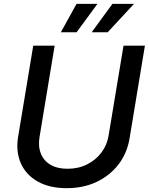

<svg xmlns="http://www.w3.org/2000/svg" viewBox="-20 -964 771 995"><path d="M325.7 11.2Q236.8 11.2 175.8 -23.2Q114.7 -57.6 88.1 -117.7Q61.5 -177.7 73.7 -253.9L152.3 -727.5H263.2L185.1 -255.4Q176.8 -205.6 191.7 -168.2Q206.5 -130.9 241.9 -110.1Q277.3 -89.4 330.1 -89.4Q386.2 -89.4 431.4 -112.1Q476.6 -134.8 505.9 -173.8Q535.2 -212.9 543 -262.7L620.1 -727.5H731L651.4 -246.6Q638.7 -169.9 594 -111.8Q549.3 -53.7 480.5 -21.2Q411.6 11.2 325.7 11.2ZM377 -796.9H295.4L376.5 -943.8H484.9ZM538.1 -796.9H455.1L562.5 -943.8H674.3Z"/></svg>

Font: Inter 18pt Medium
Style: Italic
Weight: 500
Italic angle: -9.3988°
Designer: Rasmus Andersson
Foundry: rsms
Version: Version 4.001;git-66647c0bb